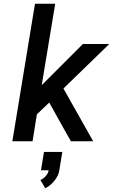

<svg xmlns="http://www.w3.org/2000/svg" viewBox="-20 -755 640 1026"><path d="M46 0 167 -735H275L203 -300L423 -520H564L319 -282L478 0H359L334 -44L243 -207L177 -144L154 0ZM222 251 196 207Q212 200 224.5 186Q237 172 240 155H199L215 57H313L297 155Q295 170 288 184Q281 198 271 210.5Q261 223 248.5 233.5Q236 244 222 251Z"/></svg>

Font: Iosevka SS04 SmBd Ex Obl
Style: Regular
Weight: 600
Width: 7
Italic angle: -9°
Monospace: yes
Designer: Belleve Invis
Foundry: Belleve Invis
Version: Version 19.0.0; ttfautohint (v1.8.4)